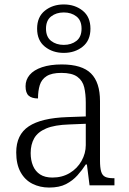

<svg xmlns="http://www.w3.org/2000/svg" viewBox="-20 -834 582 864"><path d="M201 10Q160 10 126 -7Q92 -24 72.5 -59.5Q53 -95 53 -148Q53 -228 109.5 -265.5Q166 -303 283 -307L366 -310V-372Q366 -411 359 -441Q352 -471 328 -488.5Q304 -506 256 -506Q213 -506 190 -491.5Q167 -477 159 -451Q151 -425 151 -391Q123 -391 109 -403.5Q95 -416 95 -446Q95 -475 113.5 -497Q132 -519 169 -531.5Q206 -544 258 -544Q349 -544 389.5 -503.5Q430 -463 430 -379V-112Q430 -80 435 -62.5Q440 -45 453 -38.5Q466 -32 491 -32H495V0H383L371 -94H366Q350 -69 328.5 -45Q307 -21 277 -5.5Q247 10 201 10ZM216 -35Q260 -35 294 -55.5Q328 -76 347 -110Q366 -144 366 -181V-277L292 -274Q226 -272 188 -256Q150 -240 134 -212Q118 -184 118 -145Q118 -113 128.5 -88Q139 -63 160.5 -49Q182 -35 216 -35ZM267 -596Q217 -596 182 -624Q147 -652 147 -705Q147 -758 182 -786Q217 -814 267 -814Q317 -814 352 -786Q387 -758 387 -705Q387 -652 352 -624Q317 -596 267 -596ZM267 -632Q301 -632 324 -650Q347 -668 347 -705Q347 -742 324 -760Q301 -778 267 -778Q233 -778 210 -760Q187 -742 187 -705Q187 -668 210 -650Q233 -632 267 -632Z"/></svg>

Font: Noto Serif Gujarati Light
Style: Regular
Weight: 300
Version: Version 2.102